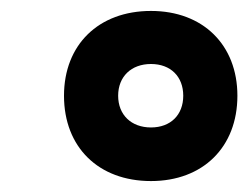

<svg xmlns="http://www.w3.org/2000/svg" viewBox="-20 -728 454 351"><path d="M256 -397C351 -397 414 -459 414 -553C414 -646 351 -708 256 -708C160 -708 97 -646 97 -553C97 -459 160 -397 256 -397ZM256 -495C220 -495 196 -518 196 -553C196 -588 220 -611 256 -611C292 -611 315 -588 315 -553C315 -518 292 -495 256 -495Z"/></svg>

Font: Fixel Display
Style: Bold Italic
Weight: 700
Italic angle: -10°
Designer: AlfaBravo + MacPaw
Foundry: Kyrylo Tkachov, Marchela Mozhyna, Serhii Makarenko, Maria Weinstein, Zakhar Kryvoshyya
Version: Version 1.210;Glyphs 3.2 (3217)